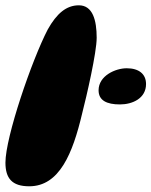

<svg xmlns="http://www.w3.org/2000/svg" viewBox="-24 -654 557 706"><path d="M83.5 31C194.5 31 243.5 -90 278 -236.5C294.5 -300.5 331.5 -461 331.5 -515C331.5 -579.5 317 -634.5 266 -634.5C220 -634.5 184.5 -604.5 151.5 -545.5C93 -433 -4 -150 -4 -56C-4 1.5 20 31 83.5 31ZM417 -270C463.5 -270 513 -292.5 513 -345C513 -382 486.5 -403 442 -403C400.5 -403 338.5 -375.5 338.5 -322C338.5 -284.5 368.5 -270 417 -270Z"/></svg>

Font: Gluten
Style: Bold Italic
Weight: 700
Italic angle: -13°
Designer: Tyler Finck
Foundry: Etcetera Type Company
Version: Version 0.920